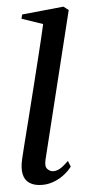

<svg xmlns="http://www.w3.org/2000/svg" viewBox="-20 -532 264 563"><path d="M95 10.5Q77.5 10.5 64.8 3.2Q52 -4 46.5 -21Q41 -38 45 -66.5Q46.5 -77 51.5 -108.5Q56.5 -140 63.8 -184.5Q71 -229 78.8 -278.8Q86.5 -328.5 94 -376.2Q101.5 -424 106.5 -461.5L43 -477L45 -489.5L166 -512.5L181.5 -502.5L113.5 -64Q110.5 -44 118.2 -37Q126 -30 134 -30Q144 -30 153.5 -35.8Q163 -41.5 179 -60L187.5 -43.5Q178.5 -29 164.5 -16.8Q150.5 -4.5 133 3Q115.5 10.5 95 10.5Z"/></svg>

Font: Merriweather 144pt Light
Style: Italic
Weight: 300
Italic angle: -7.8°
Version: Version 2.101